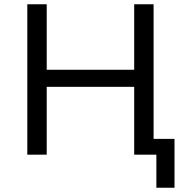

<svg xmlns="http://www.w3.org/2000/svg" viewBox="-20 -725 889 900"><path d="M713 155V0H609V-74H798V155ZM108 0V-705H199V-398H609V-705H700V0H609V-318H199V0Z"/></svg>

Font: Nunito Sans 7pt
Style: Regular
Weight: 400
Designer: Vernon Adams
Foundry: Vernon Adams
Version: Version 3.101;gftools[0.9.27]